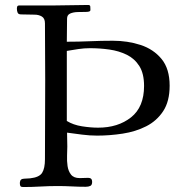

<svg xmlns="http://www.w3.org/2000/svg" viewBox="-20 -756 782 773"><path d="M560 -410Q560 -460 541 -490Q522 -520 490.5 -535.5Q459 -551 420.5 -556.5Q382 -562 342 -562Q319 -562 295.5 -558.5Q272 -555 249 -551V-269Q275 -253 310 -247.5Q345 -242 375 -242Q455 -242 507.5 -283.5Q560 -325 560 -410ZM663 -411Q663 -348 637 -308.5Q611 -269 568.5 -247.5Q526 -226 474 -218Q422 -210 371 -210Q341 -210 310.5 -214Q280 -218 250 -222Q250 -208 250.5 -194Q251 -180 251 -166Q251 -151 250 -129.5Q249 -108 252 -87.5Q255 -67 266 -53Q277 -39 301 -39Q310 -39 318.5 -39.5Q327 -40 335 -40Q351 -40 351 -24Q351 -11 343.5 -7.5Q336 -4 325 -4Q297 -4 269 -5.5Q241 -7 212 -7Q177 -7 142.5 -5Q108 -3 73 -3Q65 -3 62.5 -6.5Q60 -10 60 -17V-21Q61 -36 76 -36.5Q91 -37 101 -38Q138 -42 149.5 -60Q161 -78 161 -115Q161 -195 161.5 -275.5Q162 -356 162 -435Q162 -492 161.5 -549Q161 -606 161 -662Q161 -682 148.5 -689.5Q136 -697 119 -697Q106 -697 92.5 -697.5Q79 -698 65 -698Q54 -698 51 -705Q48 -712 48 -721Q48 -726 49.5 -730Q51 -734 58 -734H195Q230 -734 265.5 -735Q301 -736 335 -736Q343 -736 343.5 -729.5Q344 -723 344 -717Q344 -716 343.5 -714Q343 -712 343 -712Q339 -708 324.5 -708Q310 -708 292.5 -707.5Q275 -707 262.5 -701.5Q250 -696 250 -681Q250 -658 249.5 -634.5Q249 -611 249 -588Q296 -588 342 -590Q388 -592 434 -592Q494 -592 546 -575Q598 -558 630.5 -518.5Q663 -479 663 -411Z"/></svg>

Font: Kaisei Decol
Style: Regular
Weight: 400
Designer: Font-Kai, 金井和夫
Foundry: KAZUO KANAI
Version: Version 5.003